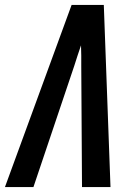

<svg xmlns="http://www.w3.org/2000/svg" viewBox="-39 -755 559 775"><path d="M-19 0 250 -735H380L407 0H292L289 -490Q289 -510 289 -530.5Q289 -551 288 -572Q281 -551 274 -530.5Q267 -510 261 -490L96 0Z"/></svg>

Font: Iosevka Oblique
Style: Bold
Weight: 700
Italic angle: -9°
Monospace: yes
Designer: Belleve Invis
Foundry: Belleve Invis
Version: Version 32.5.0; ttfautohint (v1.8.4)